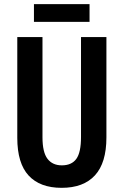

<svg xmlns="http://www.w3.org/2000/svg" viewBox="-20 -892 593 922"><path d="M491 -232Q491 -110 436 -50Q381 10 276 10Q172 10 117.5 -49Q63 -108 63 -230V-714H184V-233Q184 -161 208 -129.5Q232 -98 277 -98Q324 -98 346.5 -129Q369 -160 369 -234V-714H491ZM410 -872V-787H143V-872Z"/></svg>

Font: Noto Sans Bengali ExtraCondensed SemiBold
Style: Regular
Weight: 600
Width: 2
Designer: Joana Ranito - Universal Thirst; Jelle Bosma - Monotype Design Team
Foundry: Universal Thirst ehf.
Version: Version 3.000; ttfautohint (v1.8.4.7-5d5b)